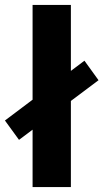

<svg xmlns="http://www.w3.org/2000/svg" viewBox="-47 -762 421 782"><path d="M85.7 0V-742H241.7V0ZM30.4 -192.4 -26.9 -271.2 296.9 -514.8 354.3 -435.3Z"/></svg>

Font: Montserrat Thin
Style: Regular
Weight: 100
Designer: Julieta Ulanovsky
Foundry: Julieta Ulanovsky
Version: Version 9.000